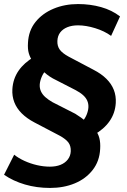

<svg xmlns="http://www.w3.org/2000/svg" viewBox="-21 -736 625 947"><path d="M226 191Q160 191 102 174Q44 157 -1 126L49 27Q70 44 99.5 57.5Q129 71 161.5 78.5Q194 86 225 86Q255 86 277.5 77Q300 68 313.5 50.5Q327 33 328 10Q329 -16 316.5 -33Q304 -50 273 -67L149 -132Q111 -152 86 -177Q61 -202 49.5 -232Q38 -262 40 -296Q43 -347 70.5 -387Q98 -427 148 -456L139 -435Q127 -453 121 -473.5Q115 -494 117 -525Q120 -585 154 -627.5Q188 -670 243 -693Q298 -716 364 -716Q424 -716 477.5 -701Q531 -686 571 -655L527 -559Q494 -583 448.5 -597Q403 -611 364 -611Q334 -611 311.5 -602Q289 -593 276 -576Q263 -559 262 -534Q261 -509 273.5 -491.5Q286 -474 317 -457L440 -392Q479 -372 504 -347Q529 -322 540.5 -292.5Q552 -263 550 -228Q547 -178 519.5 -138.5Q492 -99 441 -70L449 -95Q463 -78 469 -55Q475 -32 473 -1Q470 59 436 102.5Q402 146 347.5 168.5Q293 191 226 191ZM175 -319Q174 -301 181 -285.5Q188 -270 202.5 -257Q217 -244 238 -232L350 -175Q366 -165 379.5 -155.5Q393 -146 402 -136L382 -133Q398 -150 406 -169.5Q414 -189 415 -206Q416 -224 409.5 -239Q403 -254 388.5 -267Q374 -280 351 -292L240 -349Q224 -358 210.5 -368.5Q197 -379 188 -389L210 -395Q193 -377 184.5 -356.5Q176 -336 175 -319Z"/></svg>

Font: Nunito Sans 10pt ExtraBold
Style: Italic
Weight: 800
Italic angle: -9°
Designer: Vernon Adams
Foundry: Vernon Adams
Version: Version 3.101;gftools[0.9.27]